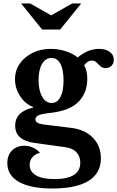

<svg xmlns="http://www.w3.org/2000/svg" viewBox="-20 -820 672 1100"><path d="M281 260Q156 260 89 222.5Q22 185 22 115Q22 68 49.5 41.5Q77 15 118 15Q144 15 168.5 25.5Q193 36 209 56Q183 61 166.5 79.5Q150 98 150 125Q150 163 186 184.5Q222 206 292 206Q440 206 440 112Q440 77 418.5 53Q397 29 353 23L178 -1Q67 -16 67 -100Q67 -141 93.5 -167Q120 -193 169 -203V-207Q124 -225 95 -269.5Q66 -314 66 -366Q66 -416 93 -455Q120 -494 166.5 -517Q213 -540 270 -540Q314 -540 355 -527Q396 -514 425 -491Q463 -521 492.5 -530.5Q522 -540 547 -540Q585 -540 608.5 -523Q632 -506 632 -478Q632 -457 619 -443.5Q606 -430 586 -430Q566 -430 554.5 -441Q543 -452 532.5 -462.5Q522 -473 504 -473Q482 -473 462 -446Q472 -429 476 -409.5Q480 -390 480 -367Q480 -289 430.5 -237.5Q381 -186 268 -173Q221 -168 202 -160Q183 -152 183 -136Q183 -113 228 -107L391 -87Q468 -77 513 -30Q558 17 558 87Q558 172 487.5 216Q417 260 281 260ZM276 -230Q308 -230 326 -264Q344 -298 344 -359Q344 -421 326 -454.5Q308 -488 275 -488Q241 -488 221 -454Q201 -420 201 -361Q201 -302 221.5 -266Q242 -230 276 -230ZM325 -651H221L101 -800H153L273 -732L393 -800H445Z"/></svg>

Font: Libre Baskerville
Style: Bold
Weight: 700
Designer: Pablo Impallari, Rodrigo Fuenzalida
Foundry: Pablo Impallari, Rodrigo Fuenzalida
Version: Version 1.051; ttfautohint (v1.8.4.7-5d5b)